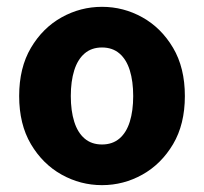

<svg xmlns="http://www.w3.org/2000/svg" viewBox="-20 -528 595 560"><path d="M277.5 12Q214.8 12 159.7 -18.7Q104.6 -49.5 70.2 -107.5Q35.9 -165.6 35.9 -247.9Q35.9 -330.4 70.2 -388.5Q104.6 -446.7 159.7 -477.4Q214.8 -508.1 277.5 -508.1Q340.3 -508.1 395.3 -477.4Q450.3 -446.7 484.8 -388.5Q519.2 -330.4 519.2 -247.9Q519.2 -165.6 484.8 -107.5Q450.3 -49.5 395.3 -18.7Q340.3 12 277.5 12ZM277.5 -106.6Q307.9 -106.6 328.3 -123.9Q348.7 -141.2 358.6 -173.1Q368.5 -205 368.5 -247.9Q368.5 -290.8 358.6 -322.8Q348.7 -354.7 328.3 -372.1Q307.9 -389.5 277.5 -389.5Q247.1 -389.5 226.8 -372.1Q206.5 -354.7 196.5 -322.8Q186.5 -290.8 186.5 -247.9Q186.5 -205 196.5 -173.1Q206.5 -141.2 226.8 -123.9Q247.1 -106.6 277.5 -106.6Z"/></svg>

Font: Source Sans 3 Variable
Style: Regular
Weight: 200
Designer: Paul D. Hunt
Foundry: Adobe Systems Incorporated
Version: Version 3.026